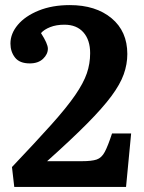

<svg xmlns="http://www.w3.org/2000/svg" viewBox="-20 -734 565 754"><path d="M36 0 27 -78Q121 -177 181.5 -244.5Q242 -312 275 -360Q308 -408 321 -446Q334 -484 334 -525Q334 -577 307.5 -607Q281 -637 233 -637Q201 -637 177 -627.5Q153 -618 141 -604Q168 -562 168 -543Q168 -521 149 -503Q130 -485 97 -485Q57 -485 39 -508Q21 -531 21 -563Q21 -602 50 -636.5Q79 -671 132 -692.5Q185 -714 254 -714Q356 -714 418 -662.5Q480 -611 480 -522Q480 -482 466 -442.5Q452 -403 417.5 -356.5Q383 -310 321.5 -248Q260 -186 165 -101H302Q340 -101 359.5 -107.5Q379 -114 391.5 -137.5Q404 -161 420 -210H495L475 0Z"/></svg>

Font: Literata SemiBold
Style: Regular
Weight: 600
Designer: Latin by Veronika Burian and Jose Scaglione. Greek by Irene Vlachou. Cyrillic by Vera Evstafieva.
Foundry: TypeTogether
Version: Version 3.103; ttfautohint (v1.8.4.7-5d5b);gftools[0.9.29]